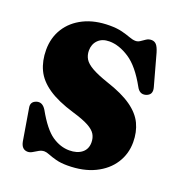

<svg xmlns="http://www.w3.org/2000/svg" viewBox="-132 -825 889 952"><g transform="rotate(20 312.5 -349.5)"><path d="M326 12.5Q291 12.5 265.8 5.8Q240.5 -1 223.8 -7.8Q207 -14.5 196.5 -14.5Q182 -14.5 168.8 -7Q155.5 0.5 143 8.2Q130.5 16 118 16Q86 16 78.5 -24L50.5 -191.5Q44.5 -222.5 75 -232.5Q104.5 -241.5 125 -208Q173.5 -121.5 217.8 -91.2Q262 -61 309.5 -61Q350.5 -61 375.2 -80.5Q400 -100 400 -135.5Q400 -159.5 389 -178Q378 -196.5 348.8 -212.5Q319.5 -228.5 263.5 -245Q176.5 -271 125.5 -306Q74.5 -341 53 -386.8Q31.5 -432.5 31.5 -491Q31.5 -555 62.8 -604.8Q94 -654.5 151.5 -683Q209 -711.5 287.5 -711.5Q326.5 -711.5 353.5 -704.5Q380.5 -697.5 399.2 -690.5Q418 -683.5 432.5 -683.5Q445 -683.5 456.2 -691.2Q467.5 -699 479.5 -707Q491.5 -715 506.5 -715Q522 -715 532.2 -704Q542.5 -693 551 -664.5L596.5 -499.5Q608 -460 572 -449.5Q541.5 -441 524 -474Q473.5 -565.5 418.8 -601.2Q364 -637 313 -637Q275 -637 253.5 -615.2Q232 -593.5 232 -560Q232 -535.5 243.5 -516.2Q255 -497 285.5 -479.5Q316 -462 372 -443Q456 -415.5 504.5 -381.2Q553 -347 573.5 -303.8Q594 -260.5 594 -207Q594 -145.5 562 -95.8Q530 -46 470 -16.8Q410 12.5 326 12.5Z"/></g></svg>

Font: Fraunces 72pt S050 Black
Style: Regular
Weight: 900
Version: Version 1.000; ttfautohint (v1.8.3)